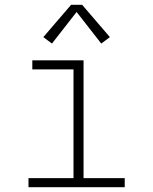

<svg xmlns="http://www.w3.org/2000/svg" viewBox="-20 -782 640 802"><path d="M99 0V-38H287V-492H115V-530H329V-38H501V0ZM197 -600 161 -627 277 -762H323L439 -627L403 -600L300 -732Z"/></svg>

Font: Iosevka Curly XLtEx
Style: Regular
Weight: 200
Width: 7
Monospace: yes
Designer: Belleve Invis
Foundry: Belleve Invis
Version: Version 11.1.0; ttfautohint (v1.8.3)